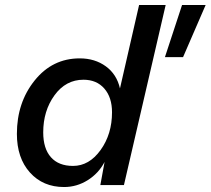

<svg xmlns="http://www.w3.org/2000/svg" viewBox="-20 -745 848 773"><path d="M238 8Q153 8 100.5 -50.5Q48 -109 48 -206Q48 -332 119.5 -421Q191 -510 301 -510Q362 -510 406 -478Q450 -446 463 -389L540 -725H647L479 0H384L401 -93Q377 -47 333 -19.5Q289 8 238 8ZM808 -725 717 -515H644L713 -725ZM274 -77Q339 -77 385 -141Q431 -205 431 -293Q431 -353 400 -388.5Q369 -424 316 -424Q245 -424 199.5 -361.5Q154 -299 154 -212Q154 -147 185 -112Q216 -77 274 -77Z"/></svg>

Font: Elaine Sans Medium
Style: Italic
Weight: 500
Italic angle: -13°
Designer: Wei Huang
Foundry: Wei Huang
Version: Version 2.001;December 24, 2019;FontCreator 12.0.0.2547 64-b